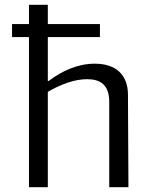

<svg xmlns="http://www.w3.org/2000/svg" viewBox="-20 -785 660 805"><path d="M518.5 0 516.5 -389C516 -469.5 468 -518 377.5 -518C306.5 -518 241 -488.5 184 -445.5H180.5V-629.5H399V-684H180.5V-765H101.5V-684H30.5V-629.5H101.5V0H180.5V-400C237.5 -433 294.5 -453 345 -453C400.5 -453 438 -429.5 438 -358V0Z"/></svg>

Font: Monaspace Argon Light
Style: Regular
Weight: 300
Designer: Riley Cran & the Lettermatic Team
Foundry: Lettermatic
Version: Version 1.000 (Monaspace Argon)